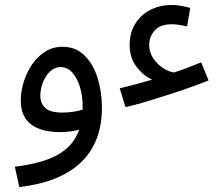

<svg xmlns="http://www.w3.org/2000/svg" viewBox="-20 -526 898 776"><path d="M487 -93 464 -169Q490 -175 523.5 -184Q557 -193 595 -204Q559 -220 531.5 -256.5Q504 -293 504 -344Q504 -395 527.5 -431.5Q551 -468 589.5 -487Q628 -506 674 -506Q691 -506 711 -502.5Q731 -499 749 -494L736 -419Q721 -423 704 -425.5Q687 -428 674 -428Q628 -428 605.5 -403Q583 -378 583 -344Q583 -316 598 -292.5Q613 -269 636 -253Q659 -237 683 -233Q711 -242 739 -252.5Q767 -263 793 -274L823 -201Q794 -189 750.5 -173.5Q707 -158 658.5 -142.5Q610 -127 565 -113.5Q520 -100 487 -93ZM58 230 40 148Q104 140 156 124Q208 108 245 78Q282 48 300 -2Q282 3 262 5.5Q242 8 223 8Q147 8 105.5 -23.5Q64 -55 64 -119Q64 -157 76 -195.5Q88 -234 110 -266Q132 -298 163 -317.5Q194 -337 232 -337Q286 -337 321.5 -302Q357 -267 374.5 -210.5Q392 -154 392 -91Q392 49 307.5 130Q223 211 58 230ZM143 -139Q143 -108 163 -89.5Q183 -71 232 -71Q275 -71 314 -83Q314 -89 314 -97Q314 -139 303 -175Q292 -211 272 -233Q252 -255 224 -255Q201 -255 182.5 -237.5Q164 -220 153.5 -193Q143 -166 143 -139Z"/></svg>

Font: Noto Sans Living
Style: Regular
Weight: 400
Designer: Monotype Design Team
Foundry: Monotype Imaging Inc.
Version: Version 2.013; ttfautohint (v1.8.4.7-5d5b)